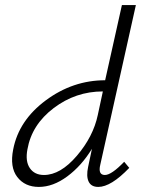

<svg xmlns="http://www.w3.org/2000/svg" viewBox="-20 -731 555 756"><path d="M393 -42Q419 -42 469 -94L489 -70Q417 5 367 5Q339 5 329 -16Q319 -37 327 -74L342 -145Q301 -78 245 -36.5Q189 5 133 5Q78 5 48 -34Q18 -73 32 -143Q54 -257 160.5 -336Q267 -415 394 -415L460 -711H515L375 -83Q365 -42 393 -42ZM153 -42Q218 -42 282.5 -117.5Q347 -193 365 -278L385 -371Q278 -371 191.5 -305.5Q105 -240 88 -143Q79 -96 97.5 -69Q116 -42 153 -42Z"/></svg>

Font: EauTest Semilight
Style: Italic
Weight: 300
Italic angle: -12°
Designer: Christian Thalmann (Catharsis Fonts)
Version: Version 0.001;PS 000.001;hotconv 1.0.88;makeotf.lib2.5.64775